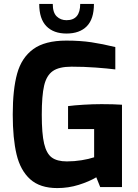

<svg xmlns="http://www.w3.org/2000/svg" viewBox="-20 -954 706 979"><path d="M45 -370Q45 -498 67.5 -579Q90 -660 149.5 -703.5Q209 -747 318 -747Q389 -747 446 -738.5Q503 -730 568 -714V-600Q529 -605 468.5 -609.5Q408 -614 345 -614Q281 -614 249 -591.5Q217 -569 205 -517.5Q193 -466 193 -369Q193 -272 205 -221.5Q217 -171 244 -151Q271 -131 321 -131Q359 -131 396 -137Q433 -143 460 -152V-296H327V-413Q357 -417 405.5 -420Q454 -423 498 -423Q560 -423 602 -420V0H491L471 -50Q434 -28 381.5 -11.5Q329 5 272 5Q184 5 134 -40Q84 -85 64.5 -166.5Q45 -248 45 -370ZM180 -934H249Q249 -890 269 -870.5Q289 -851 319 -851Q389 -851 389 -934H459Q459 -857 422.5 -820Q386 -783 319 -783Q253 -783 216.5 -820.5Q180 -858 180 -934Z"/></svg>

Font: Exo
Style: Bold
Weight: 700
Designer: Natanael Gama
Foundry: Natanael Gama
Version: Version 1.500; ttfautohint (v1.6)